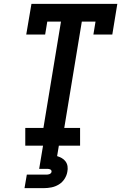

<svg xmlns="http://www.w3.org/2000/svg" viewBox="-20 -755 640 995"><path d="M111 0V-92H205L296 -643H225L214 -576H116L143 -735H588L562 -576H464L475 -643H404L313 -92H395V0ZM107 220 119 150H219Q223 150 227.5 149.5Q232 149 236 147.5Q240 146 243.5 142.5Q247 139 247 135Q248 131 245.5 127.5Q243 124 239.5 122.5Q236 121 232 120.5Q228 120 224 120H183L203 0H285L276 54Q289 58 300.5 64.5Q312 71 320 82Q328 93 330 107Q332 121 329 135Q326 154 314.5 172Q303 190 285 201Q267 212 247 216Q227 220 207 220Z"/></svg>

Font: Iosevka Curly Slab SmBdEx
Style: Italic
Weight: 600
Width: 7
Italic angle: -9°
Monospace: yes
Designer: Belleve Invis
Foundry: Belleve Invis
Version: Version 11.1.0; ttfautohint (v1.8.3)